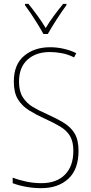

<svg xmlns="http://www.w3.org/2000/svg" viewBox="-20 -970 475 1000"><path d="M389 -184Q389 -88 336 -39Q283 10 195 10Q155 10 116 3Q77 -4 46 -16V-45Q76 -33 115.5 -24.5Q155 -16 196 -16Q274 -16 318 -60Q362 -104 362 -184Q362 -232 345 -261Q328 -290 294 -310.5Q260 -331 211 -353Q167 -373 131 -395.5Q95 -418 73.5 -452.5Q52 -487 52 -545Q52 -634 105.5 -679Q159 -724 241 -724Q278 -724 314 -715.5Q350 -707 377 -693L366 -671Q332 -688 299 -693.5Q266 -699 240 -699Q167 -699 123 -659Q79 -619 79 -545Q79 -495 98.5 -464Q118 -433 151 -413Q184 -393 224 -376Q275 -353 312 -330.5Q349 -308 369 -274.5Q389 -241 389 -184ZM206 -793Q193 -817 175.5 -845.5Q158 -874 140.5 -900Q123 -926 110 -943V-950H128Q149 -924 174 -890Q199 -856 218 -824Q237 -856 260 -887Q283 -918 309 -950H326V-943Q303 -912 275.5 -869.5Q248 -827 229 -793Z"/></svg>

Font: Noto Sans Lao Looped Condensed Thin
Style: Regular
Weight: 100
Width: 3
Designer: Mark Frömberg, Ben Mitchell
Foundry: The Fontpad Ltd
Version: Version 1.002; ttfautohint (v1.8.4.7-5d5b)